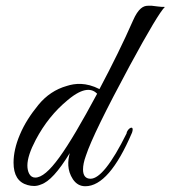

<svg xmlns="http://www.w3.org/2000/svg" viewBox="-20 -646 592 666"><path d="M268 -58C268 -71 271 -87 278 -106C295 -158 346 -262 430 -418C496 -540 537 -608 552 -622C540 -621 511 -626 507 -626H493C478 -626 460 -618 441 -574C409 -501 370 -422 325 -337C278 -361 240 -357 212 -348C173 -337 140 -315 113 -282C86 -249 64 -215 49 -179C34 -144 27 -111 27 -82C27 -39 43 -13 76 -4C91 0 106 1 122 -6C150 -15 183 -51 222 -115C215 -88 212 -56 233 -24C244 -8 258 0 276 0C331 0 385 -62 438 -186C448 -216 421 -201 419 -183C367 -78 325 -26 294 -26C277 -26 268 -37 268 -58ZM317 -321C209 -120 147 -30 102 -30C83 -30 75 -51 75 -72C75 -95 85 -125 104 -161C133 -216 170 -262 215 -299C271 -346 300 -338 317 -321Z"/></svg>

Font: VL Great Vibes
Style: Regular
Weight: 400
Designer: Robert E. Leuschke
Foundry: Robert E. Leuschke
Version: Version 1.001